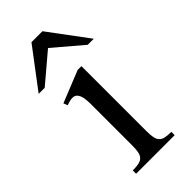

<svg xmlns="http://www.w3.org/2000/svg" viewBox="-182 -543 581 581"><g transform="rotate(-45 108.0 -252.5)"><path d="M27.8 0V-14.2Q44.4 -14.2 54.7 -16.6Q64.9 -19 70.6 -25.4Q76.2 -31.7 78.1 -42.2Q80.1 -52.7 80.1 -68.8V-249Q80.1 -255.4 79.3 -263.9Q78.6 -272.5 76.2 -280.3Q73.7 -288.1 68.4 -293.5Q63 -298.8 54.2 -298.8Q47.9 -298.8 41.3 -297.1Q34.7 -295.4 27.8 -293L22.9 -306.2L125 -347.2H141.1V-68.8Q141.1 -52.7 143.1 -42.2Q145 -31.7 150.6 -25.4Q156.2 -19 166.3 -16.6Q176.3 -14.2 192.9 -14.2V0ZM200.2 -379.4 108.4 -457.5 16.1 -379.4H-9.8L85.4 -505.4H132.3L226.1 -379.4Z"/></g></svg>

Font: Scheherazade Urdu
Style: Regular
Weight: 400
Designer: SIL International
Foundry: SIL International
Version: Version 1.005 (build 117/117)